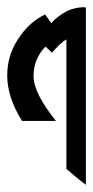

<svg xmlns="http://www.w3.org/2000/svg" viewBox="-20 -604 258 532"><path d="M135 -269C94 -320 73 -361 73 -394C73 -425 84 -452 106 -475L124 -458C139 -475 152 -488 164 -495V-136C185 -118 199 -106 206 -101C213 -96 217 -93 218 -92V-583C215 -584 212 -584 209 -584C194 -583 179 -580 165 -573C148 -564 134 -553 122 -540L105 -564C78 -551 56 -532 38 -507C13 -474 0 -437 0 -395C0 -354 14 -312 41 -269Z"/></svg>

Font: ABC-Love-Monogram
Style: Regular
Weight: 400
Designer: Sadat Fauzi
Foundry: Intuisi Creative
Version: Version 001.000